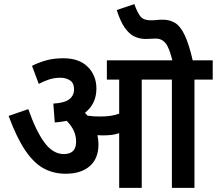

<svg xmlns="http://www.w3.org/2000/svg" viewBox="-20 -916 1057 936"><path d="M460 -212Q460 -143 417.5 -106Q375 -69 300 -69Q241 -69 193 -95Q145 -121 103 -183Q61 -245 22 -351L118 -384Q155 -278 196.5 -221.5Q238 -165 291 -165Q351 -165 351 -225Q351 -255 339 -280Q327 -305 305 -327Q278 -321 247 -319L240 -411Q294 -414 317.5 -432Q341 -450 341 -481Q341 -511 321.5 -524Q302 -537 274 -537Q246 -537 220.5 -529Q195 -521 169 -507L136 -595Q165 -610 202.5 -621Q240 -632 288 -632Q366 -632 408 -590Q450 -548 450 -484Q450 -410 394 -366Q400 -360 407 -352Q435 -348 467 -348Q494 -348 516.5 -351Q539 -354 561 -362V-528H501V-622H1017V-528H928V0H818V-528H671V0H561V-267Q542 -260 522 -258Q502 -256 480 -256Q468 -256 455 -257Q460 -235 460 -212ZM822 -615Q806 -682 787.5 -705Q769 -728 739 -728Q727 -728 715 -727Q703 -726 691 -726Q661 -726 635.5 -738Q610 -750 588.5 -780.5Q567 -811 549 -867L635 -896Q650 -853 665.5 -835Q681 -817 714 -817Q730 -817 744 -818.5Q758 -820 775 -820Q808 -820 834 -804Q860 -788 881 -743.5Q902 -699 921 -615Z"/></svg>

Font: Noto Sans SemiCondensed SemiBold
Style: Regular
Weight: 600
Width: 4
Designer: Monotype Design Team
Foundry: Monotype Imaging Inc.
Version: Version 2.013; ttfautohint (v1.8.4.7-5d5b)